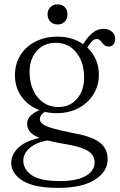

<svg xmlns="http://www.w3.org/2000/svg" viewBox="-20 -640 564 906"><path d="M325.5 -12Q261.5 -24.5 227.5 -34.8Q193.5 -45 180.8 -55.2Q168 -65.5 168 -78Q168 -90 177.8 -100.8Q187.5 -111.5 206 -121.5L188.5 -127Q157.5 -118.5 139.8 -106.5Q122 -94.5 115 -81.8Q108 -69 108 -57Q108 -34 122.5 -16.8Q137 0.5 176.5 14.2Q216 28 292 40.5Q344.5 49.5 374 61.8Q403.5 74 415 89.8Q426.5 105.5 426.5 125.5Q426.5 152.5 407.8 172.5Q389 192.5 352.8 203.5Q316.5 214.5 264.5 214.5Q169.5 214.5 129.8 186.8Q90 159 90 117Q90 81.5 126 53.5Q162 25.5 232.5 19L215.5 1.5Q116 15.5 74.5 50Q33 84.5 33 129.5Q33 178.5 86.5 212.5Q140 246.5 254.5 246.5Q366.5 246.5 427.2 208.5Q488 170.5 488 111.5Q488 79.5 472.8 55.8Q457.5 32 421.8 15.2Q386 -1.5 325.5 -12ZM357.5 -410 381.5 -401Q399 -426.5 410.5 -441.2Q422 -456 437.5 -456Q445.5 -456 451 -450.8Q456.5 -445.5 461.8 -438.5Q467 -431.5 474.2 -426Q481.5 -420.5 493 -420.5Q507.5 -420.5 515.5 -430.5Q523.5 -440.5 523.5 -457.5Q523.5 -477.5 507.8 -490.8Q492 -504 468.5 -504Q441.5 -504 418.8 -486.5Q396 -469 376 -437.5ZM446.5 -288Q446.5 -339 421.5 -379.5Q396.5 -420 352.8 -443.5Q309 -467 251.5 -467Q193 -467 147.5 -443.8Q102 -420.5 76.2 -379.5Q50.5 -338.5 50.5 -284.5Q50.5 -233 75.8 -192.8Q101 -152.5 145.8 -129.2Q190.5 -106 248 -106Q304.5 -106 349.2 -129.2Q394 -152.5 420.2 -193.8Q446.5 -235 446.5 -288ZM241.5 -438Q302 -438.5 339 -393.5Q376 -348.5 377 -276.5Q377.5 -214.5 344.2 -174.8Q311 -135 255 -135Q216 -135 185.5 -155.2Q155 -175.5 137.5 -212.5Q120 -249.5 119.5 -298Q119 -339 134 -370.5Q149 -402 176.8 -420Q204.5 -438 241.5 -438ZM251.5 -524.5Q230.5 -524.5 217.5 -538.2Q204.5 -552 204.5 -572Q204.5 -592.5 217.5 -606Q230.5 -619.5 251.5 -619.5Q273.5 -619.5 286 -606Q298.5 -592.5 298.5 -572Q298.5 -552 286 -538.2Q273.5 -524.5 251.5 -524.5Z"/></svg>

Font: Fraunces 48pt Soft Wonky Light
Style: Regular
Weight: 300
Version: Version 1.000;[b76b70a41]